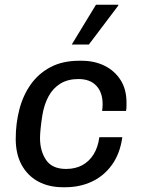

<svg xmlns="http://www.w3.org/2000/svg" viewBox="-20 -776 594 806"><path d="M244.2 10Q185 10 140.2 -14.2Q95.5 -38.5 70.8 -83.9Q46 -129.2 46 -193.2Q46 -257.8 61.4 -317Q76.8 -376.2 109.4 -422Q142 -467.8 192.5 -494.4Q243 -521 312.8 -521H322.5Q376.2 -521 418.5 -500.2Q460.8 -479.5 485.9 -440.5Q511 -401.5 511 -345.8Q511 -337.5 511 -328.5Q511 -319.5 509 -310.2H408.8Q409.8 -317.5 410.2 -324.5Q410.8 -331.5 410.8 -338.5Q410.8 -387.8 384.5 -416Q358.2 -444.2 309.2 -444.2Q264.8 -444.2 233.5 -425Q202.2 -405.8 183.8 -371.5Q165.2 -337.2 157.8 -292.2Q153.2 -263 150.6 -238Q148 -213 148 -196.2Q148 -142 173.5 -104.4Q199 -66.8 257.5 -66.8Q295.5 -66.8 324.8 -82.2Q354 -97.8 372.8 -127.8Q391.5 -157.8 397 -200H493.5Q483.8 -131 450 -84.1Q416.2 -37.2 365.6 -13.6Q315 10 253.8 10ZM281.2 -589 382.8 -756H476.2L476.8 -753L353 -589Z"/></svg>

Font: Chivo Medium
Style: Italic
Weight: 500
Italic angle: -8.05°
Designer: Hector Gatti
Foundry: Omnibus-Type
Version: Version 2.002